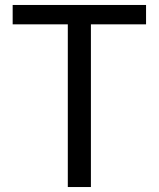

<svg xmlns="http://www.w3.org/2000/svg" viewBox="-20 -753 639 773"><path d="M253 0V-655H31V-733H568V-655H346V0Z"/></svg>

Font: Noto Sans HK
Style: Regular
Weight: 400
Designer: Ryoko NISHIZUKA 西塚涼子 (kana, bopomofo & ideographs); Paul D. Hunt (Latin, Greek & Cyrillic); Sandoll Communications 산돌커뮤니
Foundry: Adobe
Version: Version 2.004-H2;hotconv 1.0.118;makeotfexe 2.5.65603